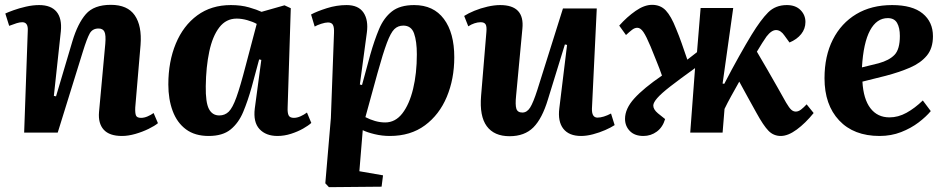

<svg xmlns="http://www.w3.org/2000/svg" viewBox="-20 -549 3919 795"><path d="M634 -39Q621 -28 595.5 -15.5Q570 -3 540.5 5.5Q511 14 485 14Q433 14 409.5 -12Q386 -38 390 -85L416 -368Q419 -404 412.5 -417.5Q406 -431 388 -431Q363 -431 351.5 -410.5Q340 -390 323 -335L219 0H80L95 -422Q97 -457 72 -457Q62 -457 49 -453Q36 -449 18 -442L2 -493Q12 -498 35.5 -506.5Q59 -515 87.5 -521.5Q116 -528 142 -528Q191 -528 214 -500.5Q237 -473 232 -420L203 -152L212 -150L280 -379Q302 -452 335.5 -490.5Q369 -529 439 -529Q508 -529 538 -485.5Q568 -442 562 -363L540 -104Q539 -81 543 -71Q547 -61 564 -61Q577 -61 591 -67Q605 -73 616 -81Z M1171 -104Q1170 -82 1175 -71.5Q1180 -61 1197 -61Q1210 -61 1224.5 -67.5Q1239 -74 1251 -83L1269 -40Q1257 -29 1235 -16.5Q1213 -4 1185 5Q1157 14 1129 14Q1081 14 1054.5 -14.5Q1028 -43 1035 -100L1062 -301L1053 -303L1022 -188Q1006 -131 987 -85.5Q968 -40 935 -13Q902 14 844 14Q787 14 750 -13.5Q713 -41 695 -89.5Q677 -138 677 -199Q677 -294 708 -368.5Q739 -443 797 -485.5Q855 -528 936 -528Q978 -528 1011 -518.5Q1044 -509 1063 -500L1158 -527L1184 -515ZM888 -71Q911 -71 927 -86.5Q943 -102 959 -146.5Q975 -191 997 -276L1043 -450Q1027 -459 1004 -465.5Q981 -472 960 -472Q916 -472 888 -435.5Q860 -399 846.5 -335.5Q833 -272 832 -192Q831 -125 845 -98Q859 -71 888 -71Z M1363 -413Q1364 -436 1358.5 -446Q1353 -456 1338 -456Q1327 -456 1310 -450.5Q1293 -445 1283 -439L1268 -489Q1292 -502 1333 -515Q1374 -528 1415 -528Q1464 -528 1485 -497Q1506 -466 1499 -414L1470 -199L1479 -197L1513 -322Q1530 -382 1549.5 -428.5Q1569 -475 1602.5 -501.5Q1636 -528 1695 -528Q1775 -528 1818 -470.5Q1861 -413 1861 -312Q1861 -222 1830 -148Q1799 -74 1739.5 -30Q1680 14 1594 14Q1562 14 1531 6.5Q1500 -1 1482 -10L1468 160L1566 177L1560 224L1342 226L1327 210L1350 -60ZM1650 -443Q1628 -443 1613 -428.5Q1598 -414 1582 -371.5Q1566 -329 1543 -246L1493 -64Q1512 -54 1533 -48Q1554 -42 1575 -42Q1617 -42 1646 -79.5Q1675 -117 1690.5 -181Q1706 -245 1706 -324Q1706 -378 1694.5 -410.5Q1683 -443 1650 -443Z M1902 -483Q1919 -494 1944.5 -504.5Q1970 -515 1998.5 -521.5Q2027 -528 2051 -528Q2153 -528 2143 -430L2117 -153Q2113 -115 2118 -99Q2123 -83 2143 -83Q2162 -83 2175 -103.5Q2188 -124 2205 -177L2311 -514H2451L2431 -99Q2430 -62 2454 -62Q2466 -62 2480.5 -66.5Q2495 -71 2510 -79L2525 -31Q2510 -21 2486 -10.5Q2462 0 2435.5 7Q2409 14 2386 14Q2336 14 2312.5 -16Q2289 -46 2296 -101L2328 -363L2319 -365L2249 -138Q2225 -58 2188.5 -21.5Q2152 15 2090 15Q2026 15 1995.5 -26.5Q1965 -68 1972 -152L1994 -417Q1996 -440 1990.5 -448.5Q1985 -457 1970 -457Q1958 -457 1944.5 -452.5Q1931 -448 1919 -440Z M2972 -203 2979 -202Q3010 -262 3040 -315.5Q3070 -369 3092 -405Q3130 -467 3160.5 -497.5Q3191 -528 3238 -528Q3274 -528 3294.5 -507.5Q3315 -487 3315 -458Q3315 -430 3297.5 -408Q3280 -386 3249 -373L3228 -402Q3213 -424 3194 -424.5Q3175 -425 3154 -398Q3146 -387 3136 -371Q3126 -355 3114 -335Q3134 -301 3155.5 -264Q3177 -227 3199 -188Q3222 -146 3235 -124Q3248 -102 3256.5 -94.5Q3265 -87 3275 -87Q3286 -87 3297 -95.5Q3308 -104 3320 -117L3349 -81Q3315 -39 3279 -12.5Q3243 14 3213 14Q3183 14 3162 -7.5Q3141 -29 3112 -82Q3095 -112 3076 -147Q3057 -182 3041 -211Q3023 -179 3007.5 -151Q2992 -123 2980 -98L2972 0H2838L2858 -267Q2794 -221 2756 -191.5Q2718 -162 2701.5 -143Q2685 -124 2685 -112Q2685 -96 2704 -80L2734 -56Q2724 -22 2699.5 -4Q2675 14 2644 14Q2608 14 2588 -6.5Q2568 -27 2568 -57Q2568 -99 2606.5 -141.5Q2645 -184 2721 -236Q2711 -265 2699 -294Q2687 -323 2674 -356Q2656 -399 2644 -416.5Q2632 -434 2619 -434Q2608 -434 2597 -425.5Q2586 -417 2572 -404L2544 -443Q2576 -479 2612 -504Q2648 -529 2680 -529Q2715 -529 2737 -505.5Q2759 -482 2779 -431Q2792 -400 2802.5 -370Q2813 -340 2826 -302L2866 -333L2881 -516H3016Z M3674 -528Q3758 -528 3800.5 -493Q3843 -458 3843 -399Q3843 -349 3817.5 -318.5Q3792 -288 3748 -269Q3704 -250 3647 -235L3551 -211Q3555 -139 3584 -101Q3613 -63 3663 -63Q3699 -63 3733.5 -82Q3768 -101 3801 -133L3834 -89Q3815 -66 3783.5 -42Q3752 -18 3711 -2Q3670 14 3622 14Q3515 14 3454.5 -50.5Q3394 -115 3394 -225Q3394 -317 3428.5 -385Q3463 -453 3525.5 -490.5Q3588 -528 3674 -528ZM3706 -400Q3706 -434 3694.5 -454Q3683 -474 3656 -474Q3610 -474 3582.5 -423Q3555 -372 3549 -270L3618 -287Q3662 -299 3684 -322Q3706 -345 3706 -400Z"/></svg>

Font: Literata 36pt
Style: Bold Italic
Weight: 700
Italic angle: -2°
Designer: Latin by Veronika Burian and Jose Scaglione. Greek by Irene Vlachou. Cyrillic by Vera Evstafieva
Foundry: TypeTogether
Version: Version 3.002